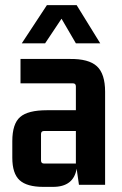

<svg xmlns="http://www.w3.org/2000/svg" viewBox="-20 -721 474 749"><path d="M279 -701 371 -552H276L220 -648L156 -552H65L163 -701ZM187 8H149Q85 8 56.5 -18Q28 -44 28 -106V-170Q28 -238 58.5 -264.5Q89 -291 163 -291H276V-384Q276 -396 264 -396H60V-491H252Q326 -492 358 -462.5Q390 -433 390 -363V0H288L279 -63Q267 8 187 8ZM276 -83V-210H152Q140 -210 140 -198V-95Q140 -83 152 -83Z"/></svg>

Font: Gemunu Libre
Style: Bold
Weight: 700
Designer: Puspanada Ekanayake, Sola Matas, Pathum Egodawatta, Kosala Senevirathne
Foundry: mooniak
Version: Version 1.100